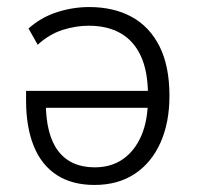

<svg xmlns="http://www.w3.org/2000/svg" viewBox="-20 -517 559 545"><path d="M248 8Q185 8 141.5 -20Q98 -48 76 -102Q54 -156 54 -232V-259H416V-211H92L110 -228Q110 -134 145.5 -88Q181 -42 249 -42Q295 -42 328.5 -65Q362 -88 381 -131.5Q400 -175 400 -238V-247Q400 -314 380 -357.5Q360 -401 322.5 -422.5Q285 -444 232 -444Q195 -444 157.5 -432Q120 -420 87 -390L61 -436Q95 -467 140.5 -482Q186 -497 233 -497Q303 -497 354 -469Q405 -441 433 -385Q461 -329 461 -245Q461 -169 435.5 -112Q410 -55 362.5 -23.5Q315 8 248 8Z"/></svg>

Font: Nunito Sans 10pt SemiCondensed Light
Style: Regular
Weight: 300
Width: 4
Designer: Vernon Adams
Foundry: Vernon Adams
Version: Version 3.101;gftools[0.9.27]